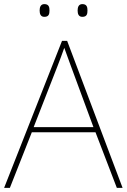

<svg xmlns="http://www.w3.org/2000/svg" viewBox="-20 -915 617 935"><path d="M173 -864C173 -847 178 -833 196 -833C218 -833 221 -847 221 -864C221 -880 218 -895 196 -895C178 -895 173 -880 173 -864ZM358 -864C358 -847 363 -833 381 -833C403 -833 406 -847 406 -864C406 -880 403 -895 381 -895C363 -895 358 -880 358 -864ZM549 0H577L307 -716H282L0 0H28L135 -271H445ZM325 -594 435 -296H144L260 -593C270 -620 283 -652 293 -682C306 -645 317 -617 325 -594Z"/></svg>

Font: Noto Sans Syriac Eastern Thin
Style: Regular
Weight: 100
Designer: Patrick Giasson and the Monotype Design Team
Foundry: Monotype Imaging Inc.
Version: Version 3.001